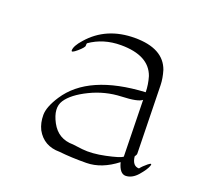

<svg xmlns="http://www.w3.org/2000/svg" viewBox="-82 -469 606 586"><g transform="rotate(20 220.5 -175.5)"><path d="M379.4 25.4Q359.9 25.4 351.1 -8.8Q302.7 28.8 253.7 29.3Q204.6 29.8 165 25.4Q113.8 25.4 90.3 -17.1Q80.1 -37.6 80.1 -63.7Q80.1 -89.8 105 -127.9Q168.9 -225.6 350.1 -235.4Q349.6 -260.7 342.3 -285.2Q321.3 -344.7 230.5 -344.7Q173.3 -344.7 130.4 -314.5Q129.4 -312 129.6 -306.4Q129.9 -300.8 112.1 -285.4Q94.2 -270 94.2 -278.3Q94.2 -293 115.2 -316.4Q170.4 -379.9 262.9 -379.9Q355.5 -379.9 377.4 -317.9Q384.8 -293 385.3 -271.5L390.1 -50.8Q390.1 -46.4 385.3 -40Q388.7 -9.8 410.2 -9.8Q417.5 -19.5 430.9 -30.3Q444.3 -41 440.4 -29.3Q435.5 -15.6 418 4.6Q400.4 24.9 379.4 25.4ZM350.6 -210.9Q337.9 -199.7 285.4 -197.8Q232.9 -195.8 185.3 -172.6Q137.7 -149.4 119.9 -122.3Q102.1 -95.2 124.8 -52.5Q147.5 -9.8 196.3 -9.8Q196.3 -9.8 227.5 -5.9Q259.3 -2.4 302.2 -11.5Q345.2 -20.5 354.5 -27.8Z"/></g></svg>

Font: ML-NILA03_NewLipi
Style: Regular
Weight: 400
Designer: CLT@C-DIT
Version: Version ML-NILA03_NewLipi 2.